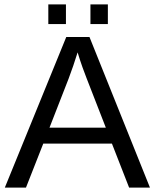

<svg xmlns="http://www.w3.org/2000/svg" viewBox="-20 -857 707 877"><path d="M177.7 -201.2 98.6 0H2L282.7 -688H388.7L665 0H569.8L491.2 -201.2ZM334.5 -617.7Q326.2 -590.3 314.7 -556.9Q303.2 -523.4 293.5 -498L206.1 -273.9H463.4L375 -501Q368.2 -518.1 356.9 -549.3Q345.7 -580.6 334.5 -617.7ZM472.7 -836.9V-747.1H393.1V-836.9ZM281.2 -836.9V-747.1H200.7V-836.9Z"/></svg>

Font: Arimo Nerd Font
Style: Regular
Weight: 400
Designer: Steve Matteson
Foundry: Monotype Imaging Inc.
Version: Version 1.33;Nerd Fonts 3.2.1